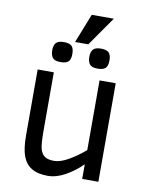

<svg xmlns="http://www.w3.org/2000/svg" viewBox="-93 -902 753 983"><g transform="rotate(10 284.0 -410.5)"><path d="M400.9 0V-76.2Q361.8 -37.1 314.9 -11Q268.1 15.1 223.1 15.1Q171.9 15.1 139.9 -4.2Q107.9 -23.4 93.5 -62.3Q79.1 -101.1 79.1 -169.9V-512.2H163.1V-210Q163.1 -136.7 170.7 -112.3Q178.2 -87.9 194.8 -76.9Q211.4 -65.9 243.2 -65.9Q274.9 -65.9 317.9 -90.6Q360.8 -115.2 400.9 -149.9V-512.2H484.9V0ZM433.1 -622.1Q433.1 -592.8 421.1 -581.3Q409.2 -569.8 379.9 -569.8Q349.1 -569.8 338.6 -584Q328.1 -598.1 328.1 -622.1Q328.1 -647.9 339.6 -660.9Q351.1 -673.8 379.9 -673.8Q410.2 -673.8 421.6 -661.4Q433.1 -648.9 433.1 -622.1ZM240.2 -622.1Q240.2 -592.8 228.3 -581.3Q216.3 -569.8 187 -569.8Q156.2 -569.8 145.8 -584Q135.3 -598.1 135.3 -622.1Q135.3 -647.9 146.7 -660.9Q158.2 -673.8 187 -673.8Q217.3 -673.8 228.8 -661.4Q240.2 -648.9 240.2 -622.1ZM243.2 -684.1 303.2 -835.9H418L312 -684.1Z"/></g></svg>

Font: ClearSansRegular
Style: Regular
Weight: 400
Foundry: Intel Corporation
Version: Version 1.00